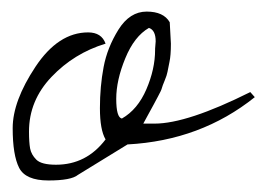

<svg xmlns="http://www.w3.org/2000/svg" viewBox="-20 -315 462 333"><path d="M274.4 -276.4 276.4 -239.3Q276.4 -218.8 273.9 -207.5Q271.5 -196.3 270.5 -190.4Q269.5 -184.6 265.6 -175.3Q261.7 -166 260.7 -162.1Q259.8 -158.2 253.9 -147.5Q248 -136.7 246.6 -133.8Q245.1 -130.9 237.8 -117.7Q230.5 -104.5 228.5 -100.6H248Q304.7 -100.6 414.1 -155.3L421.9 -146.5Q328.1 -71.3 201.2 -64.5L115.2 -11.7Q103.5 -2 64 -2Q24.4 -2 13.2 -23.9Q2 -45.9 2 -92.8Q2 -139.6 41.5 -199.2Q81.1 -258.8 132.8 -258.8Q156.2 -258.8 163.1 -239.3Q108.4 -222.7 69.3 -181.6Q30.3 -140.6 30.3 -86.9Q30.3 -68.4 32.2 -57.6Q34.2 -46.9 43 -38.1Q51.8 -29.3 77.1 -29.3Q129.9 -29.3 163.1 -73.2Q153.3 -89.8 153.3 -127.4Q153.3 -165 159.7 -198.7Q166 -232.4 185.5 -263.7Q205.1 -294.9 234.4 -294.9Q263.7 -294.9 274.4 -276.4ZM249 -230.5 250 -243.2Q250 -262.7 238.3 -266.6Q212.9 -252 197.3 -213.9Q181.6 -175.8 181.6 -143.6Q181.6 -111.3 191.4 -109.4Q218.8 -125 233.9 -160.2Q249 -195.3 249 -228.5Z"/></svg>

Font: Dawning of a New Day
Style: Regular
Weight: 400
Designer: Kimberly Geswein
Foundry: Kimberly Geswein
Version: Version 1.002 2010